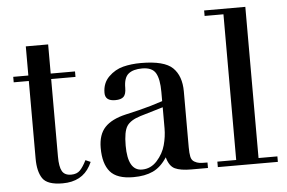

<svg xmlns="http://www.w3.org/2000/svg" viewBox="-51 -788 1307 873"><g transform="rotate(-5 602.5 -351.5)"><path d="M19 -465V-490H88V-623H190V-490H301V-465H190V-111Q190 -65 201.5 -44.5Q213 -24 243 -24Q269 -24 283.5 -39Q298 -54 313 -84L336 -74L327 -56Q289 12 201 12Q131 12 109.5 -20Q88 -52 88 -111V-465Z M514 -275 574 -289Q631 -303 684 -321V-363Q684 -421 668 -449Q652 -477 606 -477Q565 -477 543.5 -459.5Q522 -442 522 -396Q522 -367 510.5 -355.5Q499 -344 472 -344Q426 -344 426 -381Q426 -426 455 -454.5Q484 -483 521 -492.5Q558 -502 603 -502Q709 -502 747.5 -464.5Q786 -427 786 -356V-102Q786 -74 789.5 -58Q793 -42 805 -35Q817 -28 828.5 -26.5Q840 -25 865 -25V0H789Q740 0 714.5 -12Q689 -24 678 -65Q650 -22 613.5 -5Q577 12 524 12Q449 12 418 -24.5Q387 -61 387 -133Q387 -194 418 -227Q449 -260 514 -275ZM684 -293 580 -262Q534 -248 517.5 -223Q501 -198 501 -134Q501 -19 566 -19Q606 -19 634.5 -50.5Q663 -82 673.5 -120.5Q684 -159 684 -197Z M910 -690V-715H1098V-25H1184V0H910V-25H996V-690Z"/></g></svg>

Font: Justus
Style: Oldstyle
Weight: 500
Version: Version 001.000